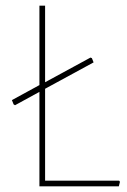

<svg xmlns="http://www.w3.org/2000/svg" viewBox="-20 -657 448 677"><path d="M400 -20 403 -16 399 0H119V-333L33 -286L28 -289L22 -304L119 -357V-637H139V-367L299 -454L304 -452L310 -437L139 -344V-20Z"/></svg>

Font: Alegreya Sans SC Thin
Style: Regular
Weight: 100
Designer: Juan Pablo del Peral
Foundry: Huerta Tipografica
Version: Version 2.007